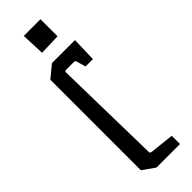

<svg xmlns="http://www.w3.org/2000/svg" viewBox="-251 -746 756 756"><g transform="rotate(-45 126.5 -368.0)"><path d="M45 -36V-540L96 -582H224L221 -479H180L169 -517Q167 -524 160 -524H118Q112 -524 110.5 -522Q109 -520 109 -515L118 -65Q118 -58 126 -57L227 -46V0H96ZM93 -736H186V-641L97 -638Z"/></g></svg>

Font: Bahianita
Style: Regular
Weight: 400
Designer: Pablo Cosgaya & Dani Raskovsky
Foundry: Pablo Cosgaya & Dani Raskovsky
Version: Version 1.008